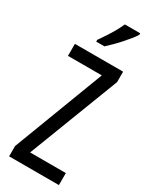

<svg xmlns="http://www.w3.org/2000/svg" viewBox="-239 -997 839 1052"><g transform="rotate(30 180.5 -471.5)"><path d="M341 0H26V-65L244 -638H30V-714H335V-648L115 -76H341ZM311 -934Q302 -918 285.5 -898Q269 -878 250 -856.5Q231 -835 211.5 -816Q192 -797 177 -783H125V-794Q144 -821 160.5 -846.5Q177 -872 190.5 -896.5Q204 -921 214 -943H311Z"/></g></svg>

Font: Noto Sans Arabic ExtraCondensed
Style: Regular
Weight: 400
Width: 2
Designer: Monotype Design Team, Nadine Chahine, Nizar Qandah and Khaled Hosny
Foundry: Monotype Imaging Inc.
Version: Version 2.012